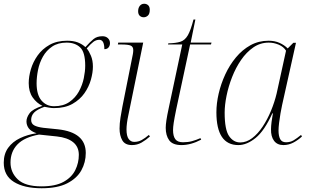

<svg xmlns="http://www.w3.org/2000/svg" viewBox="-62 -763 1645 1023"><path d="M160 240Q67 240 12.5 206.5Q-42 173 -42 104Q-42 57 -18.5 24.5Q5 -8 45 -27Q85 -46 133 -53Q103 -63 91 -79.5Q79 -96 79 -116Q79 -137 95.5 -159.5Q112 -182 164 -199Q133 -214 112 -244Q91 -274 91 -320Q91 -355 102.5 -394Q114 -433 138.5 -467.5Q163 -502 202 -524Q241 -546 296 -546Q329 -546 352.5 -537Q376 -528 393 -512Q418 -540 436.5 -555Q455 -570 484 -570Q502 -570 513 -559.5Q524 -549 524 -533Q524 -520 516.5 -510.5Q509 -501 494 -501Q494 -551 467 -551Q450 -551 435.5 -540Q421 -529 400 -505Q412 -491 422.5 -466Q433 -441 433 -408Q433 -377 422.5 -339Q412 -301 388 -266.5Q364 -232 324 -209.5Q284 -187 225 -187Q216 -187 199.5 -189.5Q183 -192 175 -194Q136 -180 120 -163.5Q104 -147 104 -124Q104 -104 120.5 -95Q137 -86 169 -82L247 -74Q395 -58 395 52Q395 102 371.5 144.5Q348 187 296.5 213.5Q245 240 160 240ZM226 -197Q275 -197 307.5 -219.5Q340 -242 358.5 -276Q377 -310 384.5 -346.5Q392 -383 392 -413Q392 -485 365 -510.5Q338 -536 293 -536Q247 -536 216 -515Q185 -494 166.5 -461Q148 -428 140.5 -390Q133 -352 133 -319Q133 -258 159 -227.5Q185 -197 226 -197ZM159 230Q233 230 276.5 206Q320 182 339 143.5Q358 105 358 62Q358 19 327.5 -5.5Q297 -30 241 -36L146 -46Q68 -32 31 6.5Q-6 45 -6 103Q-6 156 33 193Q72 230 159 230Z M704 -671Q691 -671 682.5 -679Q674 -687 674 -703Q674 -721 683 -732Q692 -743 706 -743Q719 -743 727.5 -735Q736 -727 736 -711Q736 -689 726 -680Q716 -671 704 -671ZM641 10Q604 10 589.5 -15.5Q575 -41 575 -78Q575 -105 580 -136.5Q585 -168 590 -194L646 -475Q647 -481 647.5 -486Q648 -491 648 -496Q648 -514 634.5 -520Q621 -526 585 -526H566L568 -536H701L621 -145Q617 -127 614.5 -107.5Q612 -88 612 -74Q612 -38 623.5 -22.5Q635 -7 653 -7Q675 -7 693 -17Q711 -27 731 -44L737 -36Q716 -17 692.5 -3.5Q669 10 641 10Z M905 10Q858 10 839.5 -15.5Q821 -41 821 -82Q821 -97 824.5 -121.5Q828 -146 838 -192L909 -526H833L835 -532Q875 -533 899 -540.5Q923 -548 938.5 -574.5Q954 -601 969 -659H979L954 -536H1065L1062 -526H951L877 -181Q867 -132 863.5 -108.5Q860 -85 860 -70Q860 -38 872 -21.5Q884 -5 913 -5Q940 -5 961.5 -11Q983 -17 1006 -27L1010 -19Q955 10 905 10Z M1208 10Q1091 10 1091 -165Q1091 -212 1103 -264Q1115 -316 1138 -366Q1161 -416 1195 -457Q1229 -498 1272.5 -522Q1316 -546 1369 -546Q1402 -546 1427.5 -534.5Q1453 -523 1471 -505L1501 -535H1515L1441 -203Q1437 -185 1432.5 -159Q1428 -133 1425 -108Q1422 -83 1422 -68Q1422 -38 1431 -21.5Q1440 -5 1462 -5Q1485 -5 1502.5 -15.5Q1520 -26 1542 -44L1547 -36Q1527 -17 1501.5 -3.5Q1476 10 1448 10Q1415 10 1398 -13Q1381 -36 1382 -75Q1382 -90 1385 -114Q1388 -138 1392 -159H1389Q1347 -66 1300 -28Q1253 10 1208 10ZM1218 -4Q1251 -4 1281.5 -27Q1312 -50 1337.5 -88.5Q1363 -127 1382 -173Q1401 -219 1412 -265L1462 -493Q1449 -514 1423 -525Q1397 -536 1370 -536Q1325 -536 1288 -510.5Q1251 -485 1222.5 -443.5Q1194 -402 1174.5 -352Q1155 -302 1145 -252.5Q1135 -203 1135 -163Q1135 -72 1158.5 -38Q1182 -4 1218 -4Z"/></svg>

Font: Noto Serif Display ExtraLight
Style: Italic
Weight: 200
Italic angle: -12°
Designer: Monotype Design Team
Foundry: Monotype Imaging Inc.
Version: Version 2.009